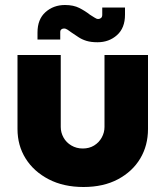

<svg xmlns="http://www.w3.org/2000/svg" viewBox="-20 -735 654 768"><path d="M314 13Q234 13 174.5 -18Q115 -49 82.5 -101Q50 -153 50 -219V-515H223V-227Q223 -205 234 -185Q245 -165 265.5 -153Q286 -141 311 -141Q337 -141 356.5 -153Q376 -165 387 -185Q398 -205 398 -227V-515H572V-219Q572 -153 541 -101Q510 -49 452 -18Q394 13 314 13ZM370 -566Q344 -566 326 -571.5Q308 -577 294.5 -586Q281 -595 266 -605Q258 -611 250.5 -616Q243 -621 236 -621Q230 -621 225.5 -617.5Q221 -614 221 -607V-577H130V-605Q130 -658 162 -686.5Q194 -715 240 -715Q274 -715 297.5 -703Q321 -691 340 -676Q349 -671 357.5 -665Q366 -659 373 -659Q379 -659 384 -663Q389 -667 389 -676V-705H480V-676Q480 -623 448 -594.5Q416 -566 370 -566Z"/></svg>

Font: MuseoModerno Thin ExtraBold
Style: Regular
Weight: 800
Version: Version 1.002